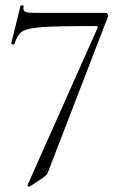

<svg xmlns="http://www.w3.org/2000/svg" viewBox="-20 -435 469 730"><path d="M142 242 92 275H91Q89 275 86.5 272.5Q84 270 85 268L351 -329Q354 -336 346 -336Q198 -336 140.5 -332Q83 -328 64 -315Q45 -302 35 -268Q33 -266 30 -266Q27 -266 24.5 -267.5Q22 -269 23 -271L58 -413Q59 -415 65 -414.5Q71 -414 70 -412Q69 -408 69 -402Q69 -392 78.5 -389Q88 -386 117 -386H382Q386 -386 389.5 -381.5Q393 -377 391 -373L163 218Q160 227 155 231.5Q150 236 142 242Z"/></svg>

Font: Cormorant
Style: Regular
Weight: 400
Designer: Christian Thalmann (Catharsis Fonts)
Foundry: Catharsis Fonts
Version: Version 4.000